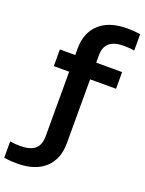

<svg xmlns="http://www.w3.org/2000/svg" viewBox="-266 -905 921 1222"><g transform="rotate(20 194.0 -294.0)"><path d="M10.5 230Q-14 230 -34.8 228.5Q-55.5 227 -78.5 223.5V113Q-40.5 118.5 -10.5 118.5Q57.5 118.5 90 91.2Q122.5 64 122.5 5.5V-432.5H18.5V-545.5H122.5V-588Q122.5 -697 188.8 -757.5Q255 -818 376 -818Q400.5 -818 421.2 -816.5Q442 -815 465.5 -811.5V-701Q427 -706.5 397 -706.5Q329 -706.5 296.8 -679.2Q264.5 -652 264.5 -593.5V-545.5H440V-432.5H264.5V0Q264.5 109 198 169.5Q131.5 230 10.5 230Z"/></g></svg>

Font: Encode Sans Expanded Expanded SemiBold
Style: Regular
Weight: 600
Width: 7
Designer: Multiple Designers
Foundry: Impallari Type
Version: Version 3.000; ttfautohint (v1.8.3) -l 8 -r 50 -G 200 -x 14 